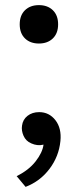

<svg xmlns="http://www.w3.org/2000/svg" viewBox="-20 -555 302 750"><path d="M45 133Q92 110 119 75.5Q146 41 150 10Q126 16 102 5Q81 -4 72 -24.5Q63 -45 66 -64Q69 -88 87.5 -102.5Q106 -117 133 -117Q172 -117 196.5 -85.5Q221 -54 216 -4Q210 56 173.5 104.5Q137 153 80 175ZM77.5 -405Q57 -425 57 -460Q57 -495 77.5 -515Q98 -535 132 -535Q166 -535 186.5 -515Q207 -495 207 -460Q207 -425 186.5 -405Q166 -385 132 -385Q98 -385 77.5 -405Z"/></svg>

Font: Easer Grotesk
Style: Regular
Weight: 400
Designer: Boardeaser, Bonnie Shaver-Troup, Thomas Jockin
Foundry: Lexend
Version: Version 1.008;Glyphs 3.1.2 (3151)